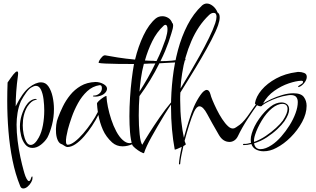

<svg xmlns="http://www.w3.org/2000/svg" viewBox="-20 -835 1794 1089"><path d="M112 234Q99 234 94 219Q67 153 51 74Q35 -5 28 -91Q21 -177 21 -263Q21 -289 21.5 -315.5Q22 -342 23 -367Q33 -381 41 -393Q49 -405 56 -413Q70 -430 77 -430Q85 -430 82 -408Q75 -357 72 -313.5Q69 -270 69 -232Q107 -309 144.5 -338.5Q182 -368 213 -368Q239 -368 255 -344.5Q271 -321 278.5 -286Q286 -251 286 -217Q286 -170 275 -127Q264 -84 249 -55Q236 -33 212.5 -14.5Q189 4 164 4Q139 4 123 -16Q107 -36 100 -64Q93 -92 93 -117Q93 -150 102.5 -180.5Q112 -211 126 -234Q148 -269 179 -274Q189 -274 189 -272Q189 -270 180 -268Q157 -263 135 -230Q109 -186 109 -124Q109 -100 114 -74.5Q119 -49 129 -31Q139 -13 154 -13Q177 -13 200 -55Q216 -84 223.5 -125Q231 -166 231 -208Q231 -239 227 -271.5Q223 -304 212.5 -326Q202 -348 184 -348Q173 -348 158 -339Q144 -331 128.5 -309.5Q113 -288 99 -262Q85 -229 79.5 -194.5Q74 -160 74 -128Q74 -85 80 -36.5Q86 12 95.5 56Q105 100 114 132Q115 136 119.5 151Q124 166 131 179Q138 192 144 192Q152 192 156 175Q159 166 162 166Q166 166 164 177Q164 187 156 200.5Q148 214 136 224Q124 234 112 234Z M362 -1Q358 -1 349.5 -5.5Q341 -10 333 -16Q317 -20 308.5 -37.5Q300 -55 298 -79Q296 -103 299 -127Q302 -151 309 -167Q320 -197 336.5 -231Q353 -265 378 -296Q403 -327 438 -347.5Q473 -368 521 -370Q546 -370 566.5 -358.5Q587 -347 587 -332Q587 -319 574.5 -306.5Q562 -294 539 -289Q535 -288 530.5 -287.5Q526 -287 521 -287Q507 -287 507 -290Q507 -293 513 -293Q530 -293 544 -305Q558 -317 558 -335Q558 -353 545 -352Q505 -346 474.5 -317.5Q444 -289 422.5 -250Q401 -211 387 -171Q373 -131 365 -101Q360 -81 356.5 -61Q353 -41 354.5 -27.5Q356 -14 364 -14Q381 -14 404.5 -32Q428 -50 452.5 -78.5Q477 -107 499 -139.5Q521 -172 535 -200Q533 -212 532 -224Q531 -236 530 -248Q530 -252 538.5 -260.5Q547 -269 558 -277Q569 -285 577 -289Q585 -293 584 -288Q585 -263 592 -228.5Q599 -194 611 -157.5Q623 -121 639.5 -90Q656 -59 676 -41Q696 -23 715 -23Q720 -23 724.5 -24.5Q729 -26 733 -27Q737 -29 741 -29Q743 -29 743 -27Q743 -21 735 -19Q704 -5 675 -5Q641 -5 616 -27Q581 -59 563.5 -99Q546 -139 538 -183Q523 -153 502 -121Q481 -89 457 -61.5Q433 -34 408.5 -17.5Q384 -1 362 -1Z M797 33Q794 36 778 27Q762 18 747 5.5Q732 -7 730 -14Q721 -43 717.5 -85Q714 -127 714 -176Q714 -227 717.5 -281Q721 -335 727 -384.5Q733 -434 740 -472Q693 -472 650.5 -472.5Q608 -473 578.5 -474.5Q549 -476 541 -478Q537 -480 543 -491Q549 -502 559 -512.5Q569 -523 578 -521Q604 -516 648 -509Q692 -502 746 -497Q764 -572 794 -634.5Q824 -697 863 -730Q879 -743 901 -743Q918 -743 934 -733.5Q950 -724 957 -704Q962 -702 962 -691Q962 -675 952 -645.5Q942 -616 936 -596Q928 -573 916.5 -545.5Q905 -518 890 -488Q922 -488 955 -491Q988 -494 1020 -502Q1022 -502 1022.5 -502.5Q1023 -503 1024 -503Q1032 -503 1032 -497Q1032 -493 1025 -490Q1010 -482 985 -481.5Q960 -481 937 -479L884 -476Q861 -429 831.5 -380.5Q802 -332 771 -290Q769 -265 768 -237Q767 -209 767 -180Q767 -122 772 -74Q777 -26 787 -14Q800 -38 826.5 -80Q853 -122 885.5 -169Q918 -216 950 -254Q955 -260 958 -258Q961 -256 957 -251Q946 -237 935 -219.5Q924 -202 912 -183Q872 -117 840 -59.5Q808 -2 797 33ZM868 -489Q885 -523 897.5 -554.5Q910 -586 920 -615Q930 -648 930 -669Q930 -694 918 -694Q913 -694 908 -689Q869 -653 843.5 -601Q818 -549 802 -492Q814 -491 826 -490.5Q838 -490 851 -490Q855 -489 859 -489Q863 -489 868 -489ZM771 -315Q794 -351 817.5 -392Q841 -433 861 -475Q845 -475 829 -474.5Q813 -474 796 -473Q785 -431 779.5 -391Q774 -351 771 -315Z M995 94Q996 77 1000 52Q1004 27 1011 -2Q997 5 984 10Q971 15 971 13Q961 -40 955.5 -101.5Q950 -163 950 -230Q950 -310 959.5 -392.5Q969 -475 989.5 -551.5Q1010 -628 1043.5 -693Q1077 -758 1126 -804Q1139 -815 1153 -815Q1170 -815 1187.5 -801Q1205 -787 1214 -764Q1226 -758 1226 -736Q1226 -718 1217 -692Q1205 -658 1179 -608Q1153 -558 1120.5 -502.5Q1088 -447 1056.5 -396.5Q1025 -346 1003 -310Q1002 -299 1002 -288Q1002 -277 1002 -266Q1002 -202 1008.5 -146Q1015 -90 1023 -54Q1036 -102 1051 -149.5Q1066 -197 1080 -230Q1096 -266 1116.5 -295.5Q1137 -325 1153 -325Q1167 -325 1174 -299Q1176 -289 1185.5 -266Q1195 -243 1209 -214.5Q1223 -186 1240 -160Q1257 -134 1274 -118.5Q1291 -103 1307 -107Q1315 -109 1340 -127.5Q1365 -146 1401 -200Q1411 -214 1420.5 -228Q1430 -242 1440 -254Q1445 -260 1448 -258Q1451 -256 1447 -251Q1416 -209 1384 -159.5Q1352 -110 1329 -62Q1321 -46 1308.5 -38Q1296 -30 1282 -30Q1245 -30 1222 -69Q1179 -143 1155.5 -187.5Q1132 -232 1111 -232Q1095 -232 1080 -200Q1067 -171 1053 -126.5Q1039 -82 1027 -36Q1029 -31 1030.5 -26Q1032 -21 1034 -17Q1034 -14 1020 -6Q1013 24 1008 50.5Q1003 77 1002 94Q1002 98 998.5 97.5Q995 97 995 94ZM1004 -333Q1027 -371 1056 -420Q1085 -469 1113.5 -520.5Q1142 -572 1165.5 -620Q1189 -668 1201 -704Q1208 -726 1208 -740Q1208 -762 1192 -762Q1178 -762 1165 -749Q1104 -691 1065.5 -602Q1027 -513 1013 -418Q1006 -375 1004 -333Z M1475 23Q1451 23 1432 13Q1413 3 1406 -18Q1384 -12 1361 -12Q1358 -12 1358.5 -15.5Q1359 -19 1362 -19Q1373 -18 1383 -20Q1393 -22 1404 -25Q1403 -29 1402.5 -33.5Q1402 -38 1402 -42Q1402 -59 1408 -78Q1420 -119 1450 -161.5Q1480 -204 1514 -230Q1529 -242 1545.5 -248Q1562 -254 1576 -254Q1595 -254 1607.5 -244Q1620 -234 1620 -214Q1620 -201 1613.5 -184.5Q1607 -168 1593 -147Q1579 -127 1553 -102.5Q1527 -78 1493.5 -56Q1460 -34 1421 -22Q1427 11 1458 11Q1486 11 1522 -13Q1549 -31 1575 -60.5Q1601 -90 1622.5 -124.5Q1644 -159 1656.5 -193.5Q1669 -228 1669 -256Q1669 -274 1660 -285Q1651 -296 1628 -296Q1624 -296 1619.5 -295.5Q1615 -295 1610 -294Q1582 -290 1553.5 -280Q1525 -270 1502 -258.5Q1479 -247 1467 -237Q1466 -232 1458 -232Q1449 -232 1438 -238Q1427 -244 1426 -249Q1432 -287 1463.5 -324.5Q1495 -362 1546.5 -390Q1598 -418 1663 -426Q1665 -427 1668.5 -427Q1672 -427 1675 -427Q1689 -427 1704.5 -421.5Q1720 -416 1720 -399Q1720 -383 1706.5 -365.5Q1693 -348 1677 -342Q1676 -341 1673 -341Q1671 -341 1671 -343.5Q1671 -346 1675 -349Q1679 -351 1685.5 -355.5Q1692 -360 1696 -363Q1699 -368 1699 -371Q1699 -377 1688 -377Q1659 -376 1617.5 -362Q1576 -348 1536 -320Q1496 -292 1472 -248Q1491 -260 1520 -273.5Q1549 -287 1582 -296.5Q1615 -306 1644 -306Q1688 -306 1703.5 -284.5Q1719 -263 1719 -235Q1719 -190 1693.5 -143Q1668 -96 1629 -57Q1590 -18 1547 4Q1512 23 1475 23ZM1421 -30Q1455 -42 1487.5 -64Q1520 -86 1545.5 -109.5Q1571 -133 1584 -151Q1598 -172 1604.5 -188.5Q1611 -205 1611 -217Q1611 -246 1581 -246Q1569 -246 1554 -240Q1539 -234 1523 -221Q1491 -195 1465 -152Q1439 -109 1427 -71Q1419 -47 1421 -30Z"/></svg>

Font: Festive
Style: Regular
Weight: 400
Designer: Robert E. Leuschke
Foundry: Robert E. Leuschke
Version: Version 1.101; ttfautohint (v1.8.3)